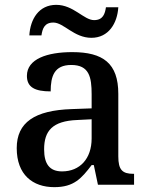

<svg xmlns="http://www.w3.org/2000/svg" viewBox="-20 -762 613 792"><path d="M357 -606C428 -606 464 -666 468 -732H417C413 -705 405 -679 368 -679C326 -679 283 -742 212 -742C140 -742 105 -683 101 -616H151C155 -643 163 -669 200 -669C243 -669 285 -606 357 -606ZM204 10C285 10 316 -26 358 -81H367L384 0H533V-45H530C485 -45 468 -61 468 -117V-375C468 -501 405 -547 278 -547C175 -547 91 -519 91 -449C91 -402 124 -385 189 -385C189 -448 204 -494 274 -494C348 -494 358 -444 358 -373V-315L276 -312C123 -307 49 -257 49 -151C49 -41 115 10 204 10ZM236 -55C185 -55 162 -85 162 -146C162 -222 196 -263 299 -267L358 -270V-191C358 -108 310 -55 236 -55Z"/></svg>

Font: Noto Serif Yezidi Medium
Style: Regular
Weight: 500
Designer: Dalton Maag Ltd
Foundry: Dalton Maag Ltd
Version: Version 1.001